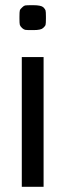

<svg xmlns="http://www.w3.org/2000/svg" viewBox="-20 -720 252 740"><path d="M148 0H64V-500H148ZM157 -656V-648Q157 -629 155.5 -624Q154 -619 146 -612Q138 -604 109 -604H104Q82 -604 77 -605Q72 -606 65 -612Q58 -619 56.5 -624Q55 -629 55 -648V-656Q55 -675 56.5 -680Q58 -685 66 -692Q72 -698 77 -699Q82 -700 104 -700H108Q138 -700 147 -692Q154 -685 155.5 -680Q157 -675 157 -656Z"/></svg>

Font: Electrolize
Style: Regular
Weight: 400
Designer: Valery Zaveryaev
Foundry: Cyreal (www.cyreal.org)
Version: Version 1.002